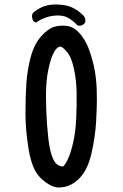

<svg xmlns="http://www.w3.org/2000/svg" viewBox="-20 -815 540 843"><path d="M229.5 7.8Q194.3 1.5 157.7 -34.2Q138.7 -52.7 126 -83.5Q113.3 -114.3 106 -157.7Q91.8 -243.7 91.8 -317.4Q91.8 -390.6 95.7 -448.2Q99.6 -505.9 114.3 -562.5Q129.4 -620.1 159.7 -654.3Q189.9 -688.5 216.8 -696.8Q243.7 -705.1 273.4 -701.2Q303.7 -696.8 326.7 -671.9Q334 -664.1 340.6 -655Q347.2 -646 352.8 -636.5Q358.4 -627 363.3 -616.2Q377.4 -585 390.6 -531.7Q392.1 -523.9 393.8 -516.1Q395.5 -508.3 397 -500Q398.4 -491.7 399.4 -483.4Q400.4 -475.1 401.4 -466.3Q402.3 -457.5 403.1 -448.5Q403.8 -439.5 404.3 -430.4Q404.8 -421.4 404.8 -411.6Q405.8 -378.4 404.8 -345.2Q403.8 -312 401.9 -278.3Q397.5 -210.9 380.9 -138.2Q363.8 -64.5 322.8 -26.4Q315.9 -20 308.8 -14.9Q301.8 -9.8 294.2 -5.6Q286.6 -1.5 279.1 1.2Q271.5 3.9 263.4 5.6Q255.4 7.3 247.1 7.8Q238.8 8.3 230 7.8ZM256.3 -84Q265.1 -89.4 276.4 -112.8Q289.6 -139.6 300.5 -186Q311.5 -232.4 314.5 -292Q317.4 -351.6 316.4 -408.7Q315.4 -465.3 304.2 -515.1Q298.8 -540 290.8 -558.8Q282.7 -577.6 272 -589.8Q252 -613.3 240.7 -609.9Q234.4 -607.4 228.3 -601.6Q222.2 -595.7 216.8 -585Q213.9 -579.6 210.9 -573Q208 -566.4 205.3 -558.8Q202.6 -551.3 200.2 -542.2Q197.8 -533.2 195.3 -522.9Q185.5 -482.4 183.1 -437.5Q180.7 -392.6 183.1 -329.8Q185.5 -267.1 192.4 -205.6Q195.8 -175.3 201.4 -152.3Q207 -129.4 214.8 -113.8Q229 -85.4 256.3 -84ZM318.8 -705.1Q314 -710 308.8 -714.8Q303.7 -719.7 298.3 -723.6Q293 -727.5 287.6 -731.2Q282.2 -734.9 276.4 -737.8Q254.9 -750 216.3 -746.1Q197.3 -744.1 178 -737.1Q158.7 -730 140.1 -717.8L136.7 -715.8L133.3 -717.8L127.4 -721.7L126.5 -722.7L126 -723.6Q122.6 -729.5 121.3 -736.3Q120.1 -743.2 121.1 -751L121.6 -752L122.1 -753.4L126 -759.3L126.5 -759.8L127 -760.3Q155.8 -784.7 189.5 -792Q222.7 -798.8 264.6 -792Q307.6 -784.7 346.7 -746.6L347.2 -746.1V-745.6Q356.9 -733.9 354.5 -717.8L354 -716.3L353.5 -715.3Q349.6 -710 344.7 -706.8Q339.8 -703.6 334 -702.6Q328.1 -701.7 321.8 -703.1L320.3 -703.6Z"/></svg>

Font: NaikaiFont
Style: SemiBold
Weight: 600
Version: Version 1.89